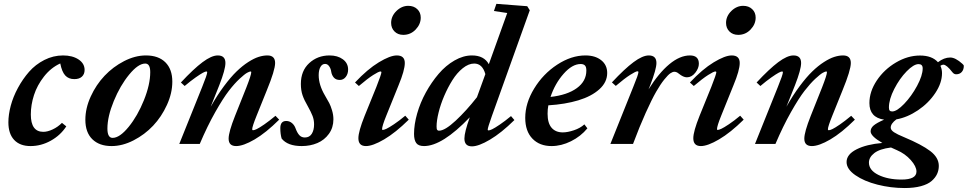

<svg xmlns="http://www.w3.org/2000/svg" viewBox="-20 -745 5010 994"><path d="M138.2 11.2Q83 11.2 53.2 -20.8Q23.4 -52.7 23.4 -111.8Q23.4 -151.4 35.6 -197.5Q47.9 -243.7 72.8 -289.8Q97.7 -335.9 130.6 -373.5Q163.6 -411.1 209.7 -434.6Q255.9 -458 306.6 -458Q355 -458 386.5 -437.3Q418 -416.5 418 -382.8Q418 -361.3 404.3 -348.4Q390.6 -335.4 364.7 -335.4Q335 -335.4 317.6 -354.5Q300.3 -373.5 292 -416.5Q243.7 -394.5 208 -349.1Q172.4 -303.7 156 -252.9Q139.6 -202.1 139.6 -152.3Q139.6 -62.5 204.1 -62.5Q226.1 -62.5 252.7 -75Q279.3 -87.4 300.8 -108.9L323.2 -90.8Q293 -44.4 242.9 -16.6Q192.9 11.2 138.2 11.2Z M557.6 11.2Q494.1 11.2 458 -24.2Q421.9 -59.6 421.9 -125Q421.9 -184.6 449.7 -245.4Q477.5 -306.2 521.2 -352.5Q564.9 -398.9 622.3 -428.5Q679.7 -458 735.4 -458Q800.3 -458 836.2 -422.4Q872.1 -386.7 872.1 -322.3Q872.1 -262.7 844.2 -201.7Q816.4 -140.6 772.7 -94.2Q729 -47.9 671.4 -18.3Q613.8 11.2 557.6 11.2ZM563 -31.2Q599.6 -31.2 646 -88.1Q692.4 -145 725.1 -226.3Q757.8 -307.6 757.8 -371.6Q757.8 -416 731.9 -416Q695.8 -416 648.9 -359.1Q602.1 -302.2 569.1 -221.9Q536.1 -141.6 536.1 -79.6Q536.1 -31.2 563 -31.2Z M908.2 0 1026.9 -295.4Q1052.7 -358.9 1052.7 -371.1Q1052.7 -375 1048.3 -375Q1043 -375 1030.5 -368.4Q1018.1 -361.8 992.7 -344Q967.3 -326.2 936 -299.8L916.5 -317.9Q981.9 -388.2 1028.6 -423.1Q1075.2 -458 1107.4 -458Q1147 -458 1147 -418.9Q1147 -384.8 1115.2 -303.7L1070.8 -192.4Q1104.5 -252 1139.4 -298.8Q1174.3 -345.7 1204.6 -375Q1234.9 -404.3 1264.9 -423.6Q1294.9 -442.9 1318.8 -450.4Q1342.8 -458 1364.3 -458Q1404.3 -458 1404.3 -418.9Q1404.3 -381.8 1361.3 -277.3L1308.6 -146.5Q1285.6 -89.4 1285.6 -75.7Q1285.6 -70.8 1290.5 -70.8Q1296.4 -70.8 1309.3 -76.9Q1322.3 -83 1348.1 -100.8Q1374 -118.7 1406.2 -145.5L1425.3 -125.5Q1356.4 -57.1 1297.9 -22.9Q1239.3 11.2 1202.6 11.2Q1163.6 11.2 1163.6 -27.3Q1163.6 -61.5 1196.8 -145L1255.4 -292Q1280.8 -356.9 1280.8 -371.6Q1280.8 -375 1276.9 -375Q1272 -375 1259.3 -368.2Q1246.6 -361.3 1220.5 -337.2Q1194.3 -313 1164.8 -274.9Q1135.3 -236.8 1094.5 -164.8Q1053.7 -92.8 1014.2 0Z M1542 11.2Q1468.8 11.2 1438 -27.8Q1431.2 -51.3 1431.2 -81.5Q1431.2 -118.7 1461.9 -118.7Q1478.5 -118.7 1491.5 -107.9Q1504.4 -97.2 1510.7 -79.1Q1519 -56.6 1530 -44.9Q1541 -33.2 1558.1 -33.2Q1582 -33.2 1594 -52.2Q1606 -71.3 1606 -101.1Q1606 -124.5 1598.1 -144.8Q1590.3 -165 1572.8 -196.3Q1555.2 -226.1 1546.4 -251.7Q1537.6 -277.3 1537.6 -310.5Q1537.6 -378.4 1580.8 -418.2Q1624 -458 1686 -458Q1728 -458 1755.1 -438Q1782.2 -418 1782.2 -384.8Q1782.2 -362.3 1770 -346.7Q1757.8 -331.1 1739.3 -331.1Q1719.2 -331.1 1708.5 -343.3Q1697.8 -355.5 1694.8 -373.5Q1692.9 -389.2 1684.3 -401.6Q1675.8 -414.1 1663.1 -414.1Q1647.5 -414.1 1638.7 -397.9Q1629.9 -381.8 1629.9 -356Q1629.9 -305.7 1662.1 -251Q1677.2 -225.1 1684.6 -211.2Q1691.9 -197.3 1699 -173.8Q1706.1 -150.4 1706.1 -127.4Q1706.1 -84.5 1682.9 -52.2Q1659.7 -20 1623 -4.4Q1586.4 11.2 1542 11.2Z M2067.9 -564.5Q2040 -564.5 2022.5 -582Q2004.9 -599.6 2004.9 -626.5Q2004.9 -661.1 2032.2 -688Q2059.6 -714.8 2093.8 -714.8Q2122.1 -714.8 2140.1 -697.8Q2158.2 -680.7 2158.2 -653.8Q2158.2 -619.6 2131.8 -592Q2105.5 -564.5 2067.9 -564.5ZM1874.5 11.2Q1835.4 11.2 1835.4 -29.3Q1835.4 -64.5 1867.7 -145L1928.7 -295.4Q1954.6 -361.3 1954.6 -371.1Q1954.6 -375 1949.7 -375Q1940.9 -375 1912.1 -356.7Q1883.3 -338.4 1837.9 -299.8L1817.9 -317.9Q1882.3 -386.7 1941.2 -422.4Q2000 -458 2034.2 -458Q2075.7 -458 2075.7 -418.9Q2075.7 -381.3 2043.5 -303.7L1980 -146.5Q1958 -92.3 1958 -76.2Q1958 -72.3 1961.4 -72.3Q1967.3 -72.3 1980.2 -78.1Q1993.2 -84 2019.5 -101.6Q2045.9 -119.1 2078.1 -146L2096.2 -125.5Q2027.8 -58.1 1968.8 -23.4Q1909.7 11.2 1874.5 11.2Z M2175.3 11.2Q2146 11.2 2134.8 -4.6Q2123.5 -20.5 2123.5 -51.8Q2123.5 -100.6 2139.6 -157.2Q2155.8 -213.9 2184.8 -266.6Q2213.9 -319.3 2250.7 -362.5Q2287.6 -405.8 2333 -431.9Q2378.4 -458 2423.3 -458Q2485.8 -458 2510.7 -412.6L2606 -677.7L2537.1 -688L2549.8 -725.1L2709.5 -712.9L2722.7 -691.9L2526.4 -144Q2504.9 -84 2504.9 -73.7Q2504.9 -69.8 2509.3 -69.8Q2515.1 -69.8 2528.1 -75.9Q2541 -82 2567.4 -99.9Q2593.8 -117.7 2625.5 -144L2643.1 -123.5Q2575.2 -56.6 2516.6 -22Q2458 12.7 2423.3 12.7Q2384.3 12.7 2384.3 -27.8Q2384.3 -60.5 2412.1 -137.7Q2269.5 11.2 2175.3 11.2ZM2240.2 -90.3Q2240.2 -82.5 2241 -78.4Q2241.7 -74.2 2244.6 -71.3Q2247.6 -68.4 2252.9 -68.4Q2283.2 -68.4 2338.9 -120.1Q2394.5 -171.9 2449.2 -241.7L2492.7 -361.3Q2477.5 -416 2435.1 -416Q2405.8 -416 2375.7 -391.8Q2345.7 -367.7 2322 -329.8Q2298.3 -292 2279.5 -248Q2260.7 -204.1 2250.5 -162.1Q2240.2 -120.1 2240.2 -90.3Z M2835.4 11.2Q2773.4 11.2 2736.3 -27.3Q2699.2 -65.9 2699.2 -134.8Q2699.2 -210.9 2745.4 -286.6Q2791.5 -362.3 2864.5 -410.2Q2937.5 -458 3010.7 -458Q3061.5 -458 3092.5 -433.3Q3123.5 -408.7 3123.5 -367.2Q3123.5 -319.3 3082.8 -282.7Q3042 -246.1 2974.1 -225.6Q2906.2 -205.1 2818.8 -199.7Q2814.9 -180.2 2814.9 -156.2Q2814.9 -107.4 2835.7 -83.5Q2856.4 -59.6 2893.6 -59.6Q2918.5 -59.6 2951.2 -70.6Q2983.9 -81.5 3005.4 -101.1L3021 -80.6Q2986.3 -38.6 2936 -13.7Q2885.7 11.2 2835.4 11.2ZM2986.3 -413.6Q2942.4 -413.6 2897.7 -362.8Q2853 -312 2830.1 -243.2Q2917 -252.9 2966.3 -288.8Q3015.6 -324.7 3015.6 -379.9Q3015.6 -398.9 3008.1 -406.2Q3000.5 -413.6 2986.3 -413.6Z M3140.1 0 3258.8 -295.9Q3285.2 -359.9 3285.2 -372.1Q3285.2 -376 3280.3 -376Q3271.5 -376 3242.4 -357.4Q3213.4 -338.9 3168 -300.3L3147.9 -318.4Q3213.4 -388.7 3260 -423.3Q3306.6 -458 3338.9 -458Q3378.4 -458 3378.4 -418.9Q3378.4 -386.7 3346.2 -303.7L3337.4 -282.2Q3390.6 -367.2 3445.3 -412.6Q3500 -458 3551.8 -458Q3598.1 -458 3598.1 -415Q3598.1 -392.1 3579.6 -368.4Q3561 -344.7 3536.1 -344.7Q3517.6 -344.7 3494.1 -363.8Q3482.9 -373.5 3471.2 -373.5Q3462.4 -373.5 3450.7 -365.7Q3439 -357.9 3419.2 -333.5Q3399.4 -309.1 3377 -270Q3354.5 -231 3323 -161.1Q3291.5 -91.3 3257.3 0Z M3801.8 -564.5Q3773.9 -564.5 3756.3 -582Q3738.8 -599.6 3738.8 -626.5Q3738.8 -661.1 3766.1 -688Q3793.5 -714.8 3827.6 -714.8Q3856 -714.8 3874 -697.8Q3892.1 -680.7 3892.1 -653.8Q3892.1 -619.6 3865.7 -592Q3839.4 -564.5 3801.8 -564.5ZM3608.4 11.2Q3569.3 11.2 3569.3 -29.3Q3569.3 -64.5 3601.6 -145L3662.6 -295.4Q3688.5 -361.3 3688.5 -371.1Q3688.5 -375 3683.6 -375Q3674.8 -375 3646 -356.7Q3617.2 -338.4 3571.8 -299.8L3551.8 -317.9Q3616.2 -386.7 3675 -422.4Q3733.9 -458 3768.1 -458Q3809.6 -458 3809.6 -418.9Q3809.6 -381.3 3777.3 -303.7L3713.9 -146.5Q3691.9 -92.3 3691.9 -76.2Q3691.9 -72.3 3695.3 -72.3Q3701.2 -72.3 3714.1 -78.1Q3727.1 -84 3753.4 -101.6Q3779.8 -119.1 3812 -146L3830.1 -125.5Q3761.7 -58.1 3702.6 -23.4Q3643.6 11.2 3608.4 11.2Z M3888.7 0 4007.3 -295.4Q4033.2 -358.9 4033.2 -371.1Q4033.2 -375 4028.8 -375Q4023.4 -375 4011 -368.4Q3998.5 -361.8 3973.1 -344Q3947.8 -326.2 3916.5 -299.8L3897 -317.9Q3962.4 -388.2 4009 -423.1Q4055.7 -458 4087.9 -458Q4127.4 -458 4127.4 -418.9Q4127.4 -384.8 4095.7 -303.7L4051.3 -192.4Q4085 -252 4119.9 -298.8Q4154.8 -345.7 4185.1 -375Q4215.3 -404.3 4245.4 -423.6Q4275.4 -442.9 4299.3 -450.4Q4323.2 -458 4344.7 -458Q4384.8 -458 4384.8 -418.9Q4384.8 -381.8 4341.8 -277.3L4289.1 -146.5Q4266.1 -89.4 4266.1 -75.7Q4266.1 -70.8 4271 -70.8Q4276.9 -70.8 4289.8 -76.9Q4302.7 -83 4328.6 -100.8Q4354.5 -118.7 4386.7 -145.5L4405.8 -125.5Q4336.9 -57.1 4278.3 -22.9Q4219.7 11.2 4183.1 11.2Q4144 11.2 4144 -27.3Q4144 -61.5 4177.2 -145L4235.8 -292Q4261.2 -356.9 4261.2 -371.6Q4261.2 -375 4257.3 -375Q4252.4 -375 4239.7 -368.2Q4227.1 -361.3 4200.9 -337.2Q4174.8 -313 4145.3 -274.9Q4115.7 -236.8 4075 -164.8Q4034.2 -92.8 3994.6 0Z M4663.1 228.5Q4591.3 228.5 4522.5 210.9Q4453.6 193.4 4408.2 161.9Q4362.8 130.4 4362.8 93.8Q4362.8 54.2 4414.6 28.1Q4466.3 2 4547.9 -4.9Q4487.3 -40 4487.3 -64.9Q4487.3 -82 4503.2 -95.5Q4519 -108.9 4557.1 -125.5Q4481 -136.7 4481 -211.4Q4481 -271 4519.3 -328.4Q4557.6 -385.7 4618.7 -421.6Q4679.7 -457.5 4742.7 -457.5Q4805.2 -457.5 4835.9 -422.9Q4867.2 -447.3 4899.4 -447.3Q4926.3 -447.3 4962.4 -414.6Q4969.7 -408.2 4969.7 -403.8Q4969.7 -384.3 4959 -372.3Q4948.2 -360.4 4930.2 -360.4Q4918.9 -360.4 4910.6 -371.1Q4880.4 -410.2 4863.8 -410.2Q4856 -410.2 4848.6 -404.3Q4856.9 -386.7 4856.9 -366.2Q4856.9 -315.9 4822.3 -263.7Q4787.6 -211.4 4732.7 -174.3Q4677.7 -137.2 4620.6 -127Q4591.3 -105 4591.3 -84.5Q4591.3 -71.8 4608.2 -60.5Q4625 -49.3 4659.7 -35.2Q4752 3.4 4796.1 37.1Q4840.3 70.8 4840.3 113.8Q4840.3 136.2 4831.3 155.8Q4822.3 175.3 4803 192.1Q4783.7 209 4747.8 218.8Q4711.9 228.5 4663.1 228.5ZM4599.1 -168Q4623 -168 4660.9 -207.3Q4698.7 -246.6 4727.8 -300.5Q4756.8 -354.5 4756.8 -391.1Q4756.8 -413.1 4735.4 -413.1Q4710.4 -413.1 4673.8 -375.7Q4637.2 -338.4 4609.6 -284.4Q4582 -230.5 4582 -188.5Q4582 -176.8 4586.2 -172.4Q4590.3 -168 4599.1 -168ZM4478.5 96.7Q4478.5 136.2 4527.3 160.4Q4576.2 184.6 4647.5 184.6Q4724.6 184.6 4724.6 143.1Q4724.6 116.7 4695.1 83.5Q4665.5 50.3 4623 32.2Q4594.7 19.5 4592.8 18.6Q4534.2 25.9 4506.3 47.6Q4478.5 69.3 4478.5 96.7Z"/></svg>

Font: Elstob 8pt
Style: Bold Italic
Weight: 700
Italic angle: -20°
Designer: Peter S. Baker
Version: Version 1.015